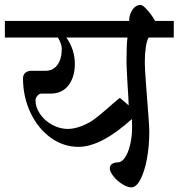

<svg xmlns="http://www.w3.org/2000/svg" viewBox="-30 -704 740 796"><path d="M505.4 -617.2Q505.4 -635.3 512 -650.6Q518.6 -666 529.3 -674.8Q540 -683.6 552.7 -683.6Q561.5 -683.6 579.6 -663.8Q597.7 -644 613.3 -617.2H690.4V-548.3H586.4Q578.6 -536.6 574.5 -508.3Q570.3 -480 570.3 -447.3Q570.3 -423.3 574.5 -367.4Q578.6 -311.5 579.6 -298.3Q588.9 -187 588.9 -157.2Q588.9 -97.2 578.9 -44.2Q568.8 8.8 551.8 40.8Q534.7 72.8 514.6 72.8Q498 72.8 476.8 59.3Q455.6 45.9 440.4 26.9Q425.3 7.8 425.3 -6.8Q425.3 -18.1 434.6 -24.4Q443.8 -30.8 459 -30.8Q474.1 -30.8 487.5 -50Q501 -69.3 509.3 -103Q517.6 -136.7 517.6 -177.2Q517.6 -199.7 516.6 -210.4Q389.2 -95.2 295.4 -95.2Q232.4 -95.2 179.7 -133.5Q127 -171.9 96.2 -237.3Q65.4 -302.7 65.4 -379.4Q65.4 -394 75.2 -402.3Q85 -410.6 101.6 -410.6H159.2Q190.4 -410.6 208.3 -435.3Q226.1 -460 226.1 -502Q226.1 -521 210.4 -548.3H-9.8V-617.2ZM439.9 -275.9Q464.8 -297.4 466.3 -297.9Q467.8 -297.9 479.5 -287.6L503.4 -267.1Q503.4 -287.1 499 -349.6Q498.5 -362.8 496.6 -394.5Q494.6 -426.3 494.6 -439V-458Q494.6 -521 498.5 -548.3H245.1Q280.3 -498.5 280.3 -439Q280.3 -384.3 253.7 -350.1Q227.1 -315.9 179.2 -315.9H141.1Q132.8 -315.9 125 -306.9Q117.2 -297.9 117.2 -288.1Q117.2 -258.8 136.2 -231.2Q155.3 -203.6 186.5 -186.5Q217.8 -169.4 252.4 -169.4Q293.5 -170.9 337.4 -194.8Q354.5 -203.6 380.1 -224.6Q405.8 -245.6 439.9 -275.9Z"/></svg>

Font: Dekko
Style: Regular
Weight: 400
Designer: Multiple
Foundry: Sorkin Type
Version: Version 2.001